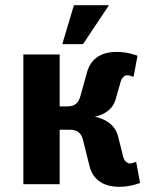

<svg xmlns="http://www.w3.org/2000/svg" viewBox="-20 -710 580 740"><path d="M265 -690 220 -540H300L400 -690ZM445 -395C449 -410 460 -420 470 -420C480 -420 490 -415 490 -415H495L510 -495C510 -495 475 -510 430 -510C360 -510 327 -475 315 -430L290 -340C283 -315 270 -300 240 -300H210V-500H70V0H210V-210H250C280 -210 294 -195 300 -170L325 -70C336 -25 370 10 440 10C485 10 520 -5 520 -5L505 -85H500C500 -85 490 -80 480 -80C470 -80 459 -90 455 -105L435 -185C419 -250 345 -260 345 -260C345 -260 409 -270 425 -325Z"/></svg>

Font: Scada
Style: Bold
Weight: 700
Designer: Jovanny Lemonad
Foundry: Jovanny Lemonad
Version: Version 3.005